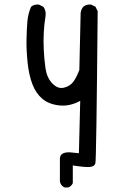

<svg xmlns="http://www.w3.org/2000/svg" viewBox="-20 -749 540 859"><path d="M269.5 89.8Q255.9 84 250 70.3L248 62.5V-40Q249 -69.3 293 -67.4L333 -63.5L338.9 -297.9Q293 -272.5 246.1 -277.3Q199.2 -282.2 169.9 -306.6Q140.6 -331.1 125 -372.1Q109.4 -413.1 103.5 -468.8Q97.7 -524.4 98.6 -571.8Q99.6 -619.1 102.5 -653.3Q105.5 -687.5 119.1 -718.8Q132.8 -730.5 154.3 -728.5L173.8 -718.8Q187.5 -701.2 183.6 -675.8Q177.7 -640.6 175.8 -603.5Q173.8 -566.4 175.8 -525.9Q177.7 -485.4 183.6 -443.4Q189.5 -401.4 213.9 -376Q238.3 -350.6 264.6 -356.4Q291 -362.3 306.2 -380.9Q321.3 -399.4 335 -436.5L340.8 -691.4Q342.8 -707 352.5 -718.8Q366.2 -730.5 387.7 -728.5L407.2 -718.8L417 -699.2Q411.1 -32.2 406.7 -18.1Q402.3 -3.9 382.3 -2Q362.3 0 305.7 -8.8V70.3Q299.8 84 285.2 89.8Z"/></svg>

Font: NaikaiFont
Style: Regular
Weight: 400
Version: Version 1.67